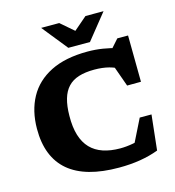

<svg xmlns="http://www.w3.org/2000/svg" viewBox="-133 -1039 1062 1165"><g transform="rotate(-15 398.0 -457.0)"><path d="M508.5 -98Q547.5 -98 589.8 -106Q632 -114 670 -130L576 -59L670 -248H744L720 -27.5Q667 -7.5 605 2.8Q543 13 471.5 13Q366 13 287 -9.2Q208 -31.5 155.2 -76Q102.5 -120.5 76 -187.5Q49.5 -254.5 50 -343.5Q50.5 -456 96.5 -540Q142.5 -624 235 -670.5Q327.5 -717 467.5 -717Q516.5 -717 563 -709.5Q609.5 -702 657 -688L605 -682L663 -747.5H730.5L733.5 -456L646.5 -455.5L581.5 -637.5L655.5 -552Q612 -579 570.8 -589.8Q529.5 -600.5 478.5 -600.5Q421.5 -600.5 380.2 -587.5Q339 -574.5 312.8 -546.5Q286.5 -518.5 273.8 -474.5Q261 -430.5 260.5 -368.5Q259.5 -297.5 275.2 -246.2Q291 -195 322.5 -162.2Q354 -129.5 400.8 -113.8Q447.5 -98 508.5 -98ZM447.5 -841.5H410.5L511.5 -928.5H625L497 -769H361L233 -928.5H346.5Z"/></g></svg>

Font: Newsreader 7pt
Style: Bold
Weight: 700
Designer: Hugues Gentile
Foundry: Production Type
Version: Version 1.003